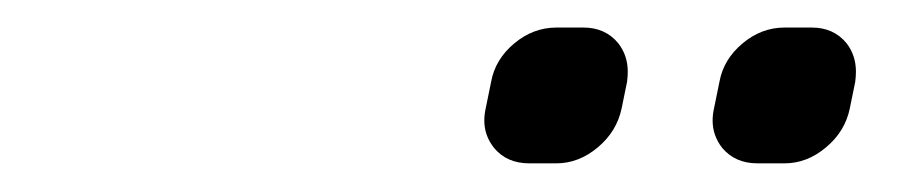

<svg xmlns="http://www.w3.org/2000/svg" viewBox="-20 -864 648 138"><path d="M399.4 -844.2Q415 -844.2 424.3 -833Q431.2 -824.2 431.2 -812.5Q431.2 -809.1 430.7 -805.2L426.8 -786.1Q423.3 -769.5 409.7 -758.1Q396 -746.6 379.9 -746.6H360.4Q344.2 -746.6 335 -757.8Q328.1 -766.6 328.1 -777.3Q328.1 -781.7 329.1 -786.1L333 -805.2Q335.9 -821.3 349.6 -832.8Q363.3 -844.2 379.9 -844.2ZM563.5 -844.2Q579.1 -844.2 588.4 -833Q595.2 -824.2 595.2 -812.5Q595.2 -809.1 594.7 -805.2L590.8 -786.1Q587.4 -769.5 573.7 -758.1Q560.1 -746.6 543.9 -746.6H524.4Q508.3 -746.6 499 -757.8Q492.2 -766.6 492.2 -777.3Q492.2 -781.7 493.2 -786.1L497.1 -805.2Q500 -821.3 513.7 -832.8Q527.3 -844.2 543.9 -844.2Z"/></svg>

Font: Qaz
Style: Italic
Weight: 400
Italic angle: -11.25°
Designer: GGBotNet
Foundry: f0n7
Version: 0.70